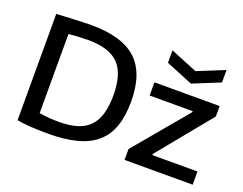

<svg xmlns="http://www.w3.org/2000/svg" viewBox="-119 -1006 1576 1245"><g transform="rotate(20 668.5 -383.0)"><path d="M878 -775 1064 -699 1251 -775V-689L1064 -613L878 -689ZM829 -76 1136 -442V-449H839V-540H1289V-468L988 -100V-92H1299V-1H829ZM304 9Q270 9 237 8Q204 7 175.5 5Q147 3 124.5 0Q102 -3 89 -6V-739Q120 -741 153 -742.5Q186 -744 218 -745.5Q250 -747 278.5 -748Q307 -749 328 -749Q541 -749 640.5 -657.5Q740 -566 740 -370Q740 -271 715 -199Q690 -127 637 -81Q584 -35 501.5 -13Q419 9 304 9ZM345 -87Q417 -87 469 -103Q521 -119 554 -153.5Q587 -188 602.5 -241.5Q618 -295 618 -370Q618 -518 553 -584.5Q488 -651 342 -651Q316 -651 279.5 -649Q243 -647 208 -644V-98Q245 -92 276 -89.5Q307 -87 345 -87Z"/></g></svg>

Font: Encode Sans Wide
Style: Medium
Weight: 500
Designer: Pablo Impallari, Andres Torresi
Foundry: Pablo Impallari, Andres Torresi
Version: Version 1.000; ttfautohint (v1.00) -l 8 -r 50 -G 200 -x 14 -